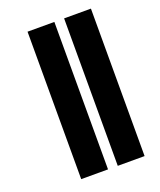

<svg xmlns="http://www.w3.org/2000/svg" viewBox="-156 -821 880 1056"><g transform="rotate(-20 284.0 -292.5)"><path d="M348 139V-724H505V139ZM134 139V-724H291V139Z"/></g></svg>

Font: Noto Sans Kannada ExtraCondensed Black
Style: Regular
Weight: 900
Width: 2
Designer: Jelle Bosma - Monotype Design Team
Foundry: Monotype Imaging Inc.
Version: Version 2.005; ttfautohint (v1.8.4.7-5d5b)